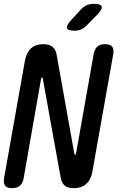

<svg xmlns="http://www.w3.org/2000/svg" viewBox="-21 -970 641 1000"><path d="M109 -655Q117 -697 141 -718.5Q165 -740 204 -740Q236 -740 252.5 -726.5Q269 -713 274 -685L366 -170L368 -166Q368 -164 370 -164Q372 -164 373.5 -165.5Q375 -167 375 -170L467 -689Q472 -715 486 -727.5Q500 -740 526 -740Q552 -740 562.5 -727.5Q573 -715 569 -689L460 -75Q452 -33 427.5 -11.5Q403 10 364 10Q332 10 316 -3.5Q300 -17 295 -45L202 -560Q202 -563 201 -564.5Q200 -566 198 -566Q196 -566 195 -564.5Q194 -563 193 -560L102 -41Q97 -15 82.5 -2.5Q68 10 42 10Q16 10 6 -2.5Q-4 -15 0 -41ZM368 -810Q332 -810 328 -823.5Q324 -837 350 -866L401 -921Q416 -937 432 -943.5Q448 -950 468 -950Q504 -950 508.5 -936Q513 -922 485 -893L430 -837Q416 -823 401 -816.5Q386 -810 368 -810Z"/></svg>

Font: Maple Mono Medium
Style: Italic
Weight: 500
Italic angle: -10°
Monospace: yes
Designer: subframe7536
Version: Version 7.000